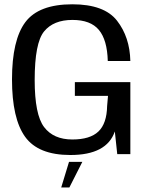

<svg xmlns="http://www.w3.org/2000/svg" viewBox="-20 -700 679 872"><path d="M299.5 4Q465 4 501.5 -103L512.5 0H572V-327H320V-264.5H470.5L466.5 -218.5Q465 -139 427 -102.8Q389 -66.5 308.5 -66.5Q223 -66.5 180.2 -123Q137.5 -179.5 137.5 -336.5Q137.5 -505 180.2 -557.2Q223 -609.5 309 -609.5Q391.5 -609.5 429.2 -564Q467 -518.5 469.5 -423H572Q569.5 -531.5 511.5 -606Q453.5 -680.5 308.5 -680.5Q156 -680.5 95.2 -599.5Q34.5 -518.5 34.5 -339.5Q34.5 -161.5 94 -78.8Q153.5 4 299.5 4ZM258 151.5H295L354 35H293.5Z"/></svg>

Font: Anybody UltraCondensed Thin
Style: Regular
Weight: 400
Version: Version 1.111